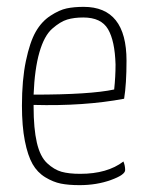

<svg xmlns="http://www.w3.org/2000/svg" viewBox="-20 -530 425 560"><path d="M214 -23Q293 -23 340 -59Q345 -47 345 -34Q345 -20 303.5 -5Q262 10 212 10Q180 10 157.5 5.5Q135 1 112 -13Q89 -27 75 -51.5Q61 -76 52.5 -119Q44 -162 44 -222Q44 -297 55.5 -352Q67 -407 84 -437Q101 -467 127 -484Q153 -501 174.5 -505.5Q196 -510 224 -510Q349 -510 349 -353Q349 -285 342 -242Q225 -220 78 -224V-219Q78 -155 87.5 -114Q97 -73 117.5 -54Q138 -35 159.5 -29Q181 -23 214 -23ZM223 -479Q196 -479 176 -473Q156 -467 132.5 -446.5Q109 -426 95 -377.5Q81 -329 78 -254Q243 -254 313 -269Q317 -306 317 -342Q315 -411 295 -445Q275 -479 223 -479Z"/></svg>

Font: Yanone Kaffeesatz Thin
Style: Regular
Weight: 250
Designer: Yanone (Cyrillic: Daniel Pouzeot)
Foundry: Yanone
Version: Version 1.003;PS 001.003;hotconv 1.0.88;makeotf.lib2.5.64775